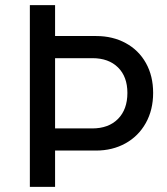

<svg xmlns="http://www.w3.org/2000/svg" viewBox="-20 -726 647 746"><path d="M194 -706V-586H354Q418 -586 468.5 -558.5Q519 -531 547 -481Q575 -431 575 -365Q575 -299 546.5 -248Q518 -197 467.5 -169Q417 -141 353 -141H194V0H96V-706ZM475 -365Q475 -428 438.5 -464Q402 -500 339 -500H194V-227H338Q402 -227 438.5 -264Q475 -301 475 -365Z"/></svg>

Font: Museo Sans Medium
Style: Regular
Weight: 500
Designer: Jos Buivenga
Foundry: Jos Buivenga & Rosetta Type Foundry (extension, remastering)
Version: Version 3.600;PS 1.000;hotconv 1.0.88;makeotf.lib2.5.647800;